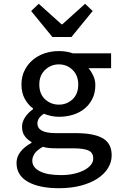

<svg xmlns="http://www.w3.org/2000/svg" viewBox="-20 -770 640 1011"><path d="M291 221Q186 221 126.5 187Q67 153 67 88Q67 26 146 -18V-22Q126 -33 111 -52.5Q96 -72 96 -103Q96 -127 111.5 -151.5Q127 -176 154 -195V-199Q128 -218 110.5 -249.5Q93 -281 93 -325Q93 -366 109 -398.5Q125 -431 152 -454Q179 -477 214.5 -489Q250 -501 290 -501Q331 -501 364 -489H565V-411H446Q460 -395 471 -371.5Q482 -348 482 -322Q482 -282 467 -251Q452 -220 426 -198.5Q400 -177 365 -166Q330 -155 290 -155Q272 -155 251.5 -159Q231 -163 211 -171Q177 -149 177 -120Q177 -69 274 -69H378Q474 -69 521 -42Q568 -15 568 48Q568 84 548.5 115.5Q529 147 493 170.5Q457 194 405.5 207.5Q354 221 291 221ZM290 -219Q332 -219 362 -247Q392 -275 392 -325Q392 -373 362 -402Q332 -431 290 -431Q248 -431 217.5 -402Q187 -373 187 -325Q187 -275 217.5 -247Q248 -219 290 -219ZM301 152Q340 152 371.5 144.5Q403 137 425 125Q447 113 459 97.5Q471 82 471 65Q471 33 445 22Q419 11 367 11H280Q257 11 239 9.5Q221 8 206 3Q175 20 162.5 38.5Q150 57 150 76Q150 111 189 131.5Q228 152 301 152ZM256 -575 144 -712 184 -750 304 -642H308L428 -750L468 -712L356 -575Z"/></svg>

Font: SauceCodePro Nerd Font Mono
Style: Regular
Weight: 500
Monospace: yes
Designer: Paul D. Hunt, Teo Tuominen
Foundry: Adobe Systems Incorporated
Version: Version 2.030;PS 1.000;hotconv 16.6.51;makeotf.lib2.5.65220;